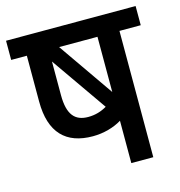

<svg xmlns="http://www.w3.org/2000/svg" viewBox="-96 -708 745 793"><g transform="rotate(-15 277.0 -311.0)"><path d="M463 -540H554V-622H0V-540H67V-344C67 -210 131 -148 245 -148C292 -148 336 -161 369 -181V0H463ZM369 -540V-304L205 -540ZM161 -346V-490L327 -252C303 -238 277 -230 247 -230C191 -230 161 -262 161 -346Z"/></g></svg>

Font: Noto Sans Devanagari SemiCondensed Medium
Style: Regular
Weight: 500
Width: 4
Designer: Jelle Bosma - Monotype Design Team
Foundry: Monotype Imaging Inc.
Version: Version 2.004